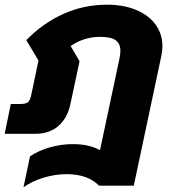

<svg xmlns="http://www.w3.org/2000/svg" viewBox="-45 -570 732 818"><path d="M83 96Q120 71 168.5 57.5Q217 44 265 44Q336 44 381 70L463 -316Q468 -339 468 -353Q468 -384 448 -398.5Q428 -413 381 -413Q313 -413 256 -374L294 -309L255 -127Q243 -68 204.5 -34Q166 0 107 0H-25L1 -127H42Q65 -127 74 -134.5Q83 -142 88 -165L119 -312L67 -399Q137 -471 224.5 -510.5Q312 -550 411 -550Q482 -550 535.5 -527.5Q589 -505 618 -465Q647 -425 647 -372Q647 -355 642 -330L525 221H377Q329 172 238 172Q191 172 142 186.5Q93 201 55 228Z"/></svg>

Font: Prompt
Style: Bold Italic
Weight: 700
Italic angle: -12°
Designer: Katatrad Team
Foundry: CadsonDemak
Version: Version 1.001